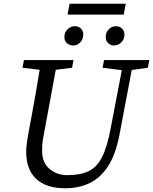

<svg xmlns="http://www.w3.org/2000/svg" viewBox="-20 -991 818 1026"><path d="M528 -629 536 -670H778L770 -629L684 -617L619 -274Q599 -168 558.5 -104.5Q518 -41 459.5 -13Q401 15 328 15Q227 15 173.5 -35Q120 -85 120 -179Q120 -204 124 -231Q128 -258 133 -286L147 -360Q171 -489 192 -618L100 -629L108 -670H373L365 -629L278 -618L216 -282Q212 -263 208.5 -241.5Q205 -220 205 -185Q205 -122 244.5 -88.5Q284 -55 339 -55Q409 -55 453 -76Q497 -97 524.5 -150Q552 -203 570 -298L631 -616ZM370 -748Q352 -748 338 -760Q324 -772 324 -793Q324 -819 341.5 -835Q359 -851 380 -851Q400 -851 412.5 -838.5Q425 -826 425 -807Q425 -781 409 -764.5Q393 -748 370 -748ZM588 -748Q572 -748 558.5 -760Q545 -772 545 -793Q545 -819 561.5 -835Q578 -851 599 -851Q619 -851 632 -838.5Q645 -826 645 -807Q645 -781 628 -764.5Q611 -748 588 -748ZM341 -913 352 -971H652L641 -913Z"/></svg>

Font: Source Serif Pro
Style: Italic
Weight: 400
Italic angle: -12°
Designer: Frank Grießhammer
Foundry: Adobe Systems Incorporated
Version: Version 3.001;hotconv 1.0.111;makeotfexe 2.5.65597